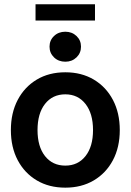

<svg xmlns="http://www.w3.org/2000/svg" viewBox="-20 -865 610 897"><path d="M285.2 11.7Q209 11.7 151.9 -22.2Q94.7 -56.2 62.7 -116.7Q30.8 -177.2 30.8 -257.3Q30.8 -337.4 62.7 -398.2Q94.7 -459 151.9 -493.2Q209 -527.3 285.2 -527.3Q360.8 -527.3 418.2 -493.2Q475.6 -459 507.6 -398.2Q539.6 -337.4 539.6 -257.3Q539.6 -177.2 507.6 -116.7Q475.6 -56.2 418.2 -22.2Q360.8 11.7 285.2 11.7ZM285.2 -91.3Q344.2 -91.3 379.4 -135.7Q414.6 -180.2 414.6 -257.3Q414.6 -334.5 379.4 -379.4Q344.2 -424.3 285.2 -424.3Q225.6 -424.3 190.4 -379.6Q155.3 -335 155.3 -257.3Q155.3 -180.2 190.4 -135.7Q225.6 -91.3 285.2 -91.3ZM423.8 -845.2V-769H146V-845.2ZM285.2 -576.7Q253.4 -576.7 232.4 -596.9Q211.4 -617.2 211.4 -647Q211.4 -676.8 232.4 -696.8Q253.4 -716.8 285.2 -716.8Q316.4 -716.8 337.4 -696.8Q358.4 -676.8 358.4 -647Q358.4 -617.2 337.4 -596.9Q316.4 -576.7 285.2 -576.7Z"/></svg>

Font: Inter Display SemiBold
Style: Regular
Weight: 600
Designer: Rasmus Andersson
Foundry: rsms
Version: Version 4.001;git-9221beed3